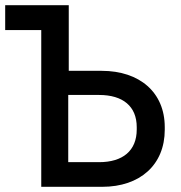

<svg xmlns="http://www.w3.org/2000/svg" viewBox="-22 -720 696 740"><path d="M137 0H372C518 0 613 -85 613 -220V-230C613 -364 516 -447 370 -447H243V-700H-2V-604H137ZM241 -95V-354H360C452 -354 505 -310 505 -230V-221C505 -139 451 -95 360 -95Z"/></svg>

Font: Fixel Text Medium
Style: Regular
Weight: 500
Width: 4
Designer: AlfaBravo + MacPaw
Foundry: Kyrylo Tkachov, Marchela Mozhyna, Serhii Makarenko, Maria Weinstein, Zakhar Kryvoshyya
Version: Version 1.211